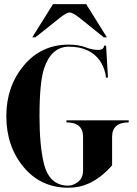

<svg xmlns="http://www.w3.org/2000/svg" viewBox="-20 -879 645 904"><path d="M307.6 -820.3Q293.9 -820.3 261.7 -794.9L146.5 -703.1H131.8L229.5 -859.4H385.7L483.4 -703.1H468.8L354.5 -794.9Q322.3 -820.3 307.6 -820.3ZM301.8 -4.9Q323.7 -4.9 347.4 -22.5Q371.1 -40 371.1 -78.1V-234.4Q371.1 -302.7 293 -302.7V-312.5H585.9V-302.7Q507.8 -302.7 507.8 -234.4V-100.6Q455.1 -40 394.5 -13.7Q352.5 4.9 301.8 4.9Q171.9 4.9 90.8 -92.8Q9.8 -190.4 9.8 -332Q9.8 -471.7 91.8 -570.3Q173.8 -668.9 303.7 -668.9Q349.6 -668.9 383.3 -656.2Q414.6 -644 441.9 -644Q469.7 -644 469.7 -664.1H479.5L488.3 -513.7H478.5Q478.5 -529.3 471.2 -550.8Q449.2 -614.7 392.6 -641.6Q355.5 -659.2 304.7 -659.2Q221.7 -659.2 187.5 -556.6Q166 -491.7 166 -332Q166 -193.4 186.5 -109.4Q211.9 -4.9 301.8 -4.9Z"/></svg>

Font: spinweradC
Style: Bold
Weight: 700
Width: 7
Version: Version 0.3